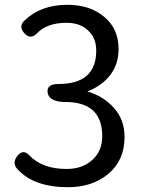

<svg xmlns="http://www.w3.org/2000/svg" viewBox="-20 -767 595 800"><path d="M264 13Q121 13 53 -62Q29 -87 52 -117Q75 -147 101 -121Q155 -63 257 -63Q323 -63 364 -100Q406 -137 406 -200Q406 -346 243 -342Q178 -346 178 -388Q178 -416 221 -417Q381 -416 381 -556Q381 -609 347 -640Q314 -672 257 -672Q174 -672 132 -626Q105 -601 80 -630Q56 -659 84 -683Q151 -747 261 -747Q355 -747 414 -697Q474 -648 474 -563Q474 -499 439 -454Q404 -409 344 -386Q412 -366 455 -317Q499 -268 499 -196Q499 -100 432 -43Q365 13 264 13Z"/></svg>

Font: Swei Gothic CJK TC Regular
Style: Regular
Weight: 400
Version: Version 2.129